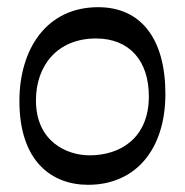

<svg xmlns="http://www.w3.org/2000/svg" viewBox="-20 -501 515 534"><path d="M253 -481C109 -481 34 -364 34 -220C34 -52 124 13 225 13C356 13 440 -84 440 -240C440 -392 373 -481 253 -481ZM394 -233C394 -118 316 -69 229 -69C166 -69 80 -107 80 -222C80 -319 140 -394 247 -394C340 -394 394 -332 394 -233Z"/></svg>

Font: mjx-stx-n
Style: Regular
Weight: 500
Version: 1.0.0